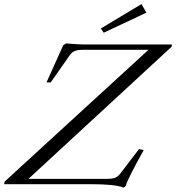

<svg xmlns="http://www.w3.org/2000/svg" viewBox="-78 -874 836 911"><path d="M414.1 -718.8 400.4 -738.8 593.3 -854.5 616.7 -814ZM508.3 16.1Q469.7 0 356.4 0H-58.1L-56.2 -12.2L626.5 -637.7H314Q292 -637.7 278.1 -632.6Q264.2 -627.4 253.9 -613.3L162.6 -482.9H142.6L221.7 -658.7L234.9 -668Q294.4 -663.1 316.9 -663.1H737.8L736.3 -652.3L57.1 -25.4H432.1Q456.1 -25.4 469.2 -31Q482.4 -36.6 492.7 -50.3L581.5 -166.5L604 -162.1Q525.9 -22 518.6 8.3Z"/></svg>

Font: Elstob Light
Style: Italic
Weight: 300
Italic angle: -20°
Designer: Peter S. Baker
Version: Version 1.015